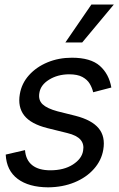

<svg xmlns="http://www.w3.org/2000/svg" viewBox="-20 -804 516 836"><path d="M464.8 -422.9 385.7 -402.3Q381.3 -421.4 370.8 -439.2Q360.4 -457 338.9 -468.8Q317.4 -480.5 280.3 -480.5Q230.5 -480 193.6 -457Q156.7 -434.1 151.4 -399.4Q146 -368.2 165.5 -349.9Q185.1 -331.5 230.5 -319.3L308.6 -299.8Q379.4 -281.7 409.4 -245.6Q439.5 -209.5 429.7 -152.3Q421.9 -105.5 388.9 -68.4Q356 -31.2 304.4 -10Q252.9 11.2 189.5 11.7Q105.5 11.2 56.9 -25.1Q8.3 -61.5 4.9 -130.9L88.9 -150.4Q92.3 -106.9 120.4 -84.7Q148.4 -62.5 199.2 -62.5Q258.3 -62.5 297.4 -87.6Q336.4 -112.8 341.8 -147.5Q347.2 -176.3 330.6 -195.6Q314 -214.8 273.4 -224.6L186.5 -246.1Q114.3 -264.2 85.4 -301.3Q56.6 -338.4 66.4 -394.5Q74.2 -440.9 106.2 -476.6Q138.2 -512.2 186.8 -532.5Q235.4 -552.7 293 -552.7Q374.5 -552.7 414.6 -517.3Q454.6 -481.9 464.8 -422.9ZM264.6 -619.1 377.9 -784.2H475.6L337.9 -619.1Z"/></svg>

Font: Inter Tight
Style: Italic
Weight: 400
Italic angle: -9.39999°
Designer: Rasmus Andersson
Foundry: rsms
Version: Version 3.002